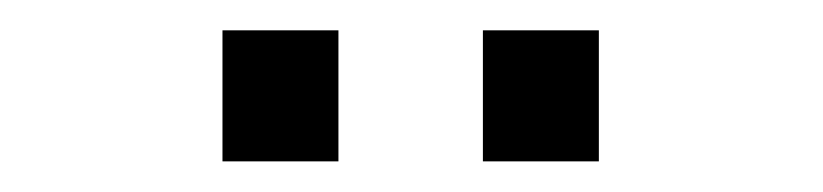

<svg xmlns="http://www.w3.org/2000/svg" viewBox="-20 -684 540 126"><path d="M202.1 -664.1V-578.1H126V-664.1ZM373 -664.1V-578.1H296.9V-664.1Z"/></svg>

Font: D-DIN-PRO
Style: Regular
Weight: 400
Designer: Charles Nix
Foundry: Datto Inc.
Version: Version 1.000;hotconv 1.0.109;makeotfexe 2.5.65596